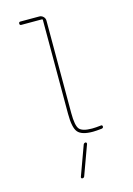

<svg xmlns="http://www.w3.org/2000/svg" viewBox="-144 -802 788 1135"><g transform="rotate(-15 250.0 -235.0)"><path d="M272.5 70.3Q275.4 60.5 286.1 59.6Q290 59.6 292 63Q293.9 66.4 293 70.3L227.5 250Q224.6 259.8 213.9 259.8Q210 259.8 208 256.8Q206.1 253.9 207 250ZM99.6 -710Q89.8 -710 89.8 -720.2Q89.8 -730.5 99.6 -730.5H214.8Q229.5 -730.5 239.7 -720.2Q250 -710 250 -695.3V-129.9Q250 -52.7 268.6 -31.2Q287.1 -9.8 345.7 -9.8Q367.2 -9.8 401.4 -13.7Q405.3 -14.6 407.7 -11.7Q410.2 -8.8 410.2 -4.9Q410.2 3.9 400.4 5.9Q364.3 9.8 345.7 9.8Q277.3 9.8 253.9 -18.1Q230.5 -45.9 230.5 -129.9V-705.1Q230.5 -710 224.6 -710Z"/></g></svg>

Font: Rounded-X Mgen+ 2m thin
Style: Regular
Weight: 100
Designer: [Source Han Sans]
Ryoko NISHIZUKA  (kana & ideographs); Paul D. Hunt (Latin, Greek & Cyrillic); Wenlong ZHANG  (bopomofo
Version: Version 1.059.20150602